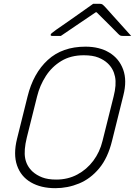

<svg xmlns="http://www.w3.org/2000/svg" viewBox="-20 -964 706 1004"><path d="M427 -720Q500 -720 551.5 -689Q603 -658 624 -600.5Q645 -543 625 -465L566 -228Q544 -138 498.5 -83.5Q453 -29 393.5 -4.5Q334 20 269 20Q194 20 141.5 -10.5Q89 -41 69 -99Q49 -157 69 -238L124 -459Q154 -581 230 -650.5Q306 -720 427 -720ZM120 -244Q104 -178 111.5 -137Q119 -96 150 -67Q171 -48 200.5 -36.5Q230 -25 274 -25Q335 -25 384.5 -51.5Q434 -78 468 -123.5Q502 -169 516 -227L574 -459Q590 -521 581.5 -563Q573 -605 543 -633Q524 -651 494.5 -663Q465 -675 418 -675Q350 -675 300.5 -645Q251 -615 219.5 -566Q188 -517 174 -460ZM467 -944H503Q511 -944 516 -940.5Q521 -937 534 -923Q544 -912 567 -886Q590 -860 617.5 -830Q645 -800 666 -776H626Q614 -776 609.5 -778Q605 -780 598 -787Q583 -802 555 -830.5Q527 -859 485 -900H481Q420 -859 376 -829Q332 -799 298 -776H255Q243 -776 245 -783Q246 -787 251.5 -791.5Q257 -796 276 -810Q292 -821 318 -839Q344 -857 373 -877.5Q402 -898 427.5 -916Q453 -934 467 -944Z"/></svg>

Font: Recursive Sn Lnr St Lt
Style: Italic
Weight: 300
Italic angle: -15°
Version: Version 1.079;hotconv 1.0.112;makeotfexe 2.5.65598; ttfautoh